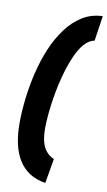

<svg xmlns="http://www.w3.org/2000/svg" viewBox="-104 -799 596 1069"><g transform="rotate(10 193.5 -265.0)"><path d="M34 -82Q34 -147 42.5 -220.5Q51 -294 68.5 -368Q86 -442 114 -509.5Q142 -577 181.5 -630.5Q221 -684 272 -716Q323 -748 387 -750L366 -608Q335 -603 308.5 -572.5Q282 -542 261.5 -494.5Q241 -447 225 -390.5Q209 -334 199 -276.5Q189 -219 184 -168Q179 -117 179 -81Q179 -37 187 -5Q195 27 212.5 48Q230 69 257 81L233 220Q180 212 142 187Q104 162 80 122.5Q56 83 45 31Q34 -21 34 -82Z"/></g></svg>

Font: Georama ExtraCondensed Thin ExtraBold
Style: Italic
Weight: 800
Italic angle: -9°
Version: Version 1.001